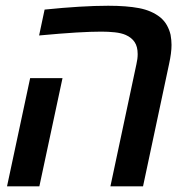

<svg xmlns="http://www.w3.org/2000/svg" viewBox="-20 -661 665 681"><path d="M371.6 0 463.9 -433.6Q468.3 -452.1 468.3 -469.2Q468.3 -495.6 457.5 -511.7Q446.8 -527.8 425.8 -537.1Q410.2 -543.9 387 -546.4Q363.8 -548.8 339.8 -548.8Q303.7 -548.8 250.7 -545.7Q197.8 -542.5 118.7 -535.2L138.2 -627Q204.6 -633.8 261 -637.2Q317.4 -640.6 363.8 -640.6Q429.2 -640.6 473.6 -632.1Q518.1 -623.5 548.3 -599.6Q563.5 -586.9 572.3 -570.8Q581.1 -554.7 585 -537.6Q588.4 -518.6 588.4 -501.5Q588.4 -473.6 579.6 -433.6L487.3 0ZM4.9 0 86.9 -383.8H201.7L119.6 0Z"/></svg>

Font: Open Sans SemiBold
Style: Italic
Weight: 600
Italic angle: -12°
Designer: Monotype Design Team
Foundry: Monotype Imaging Inc.
Version: Version 3.003; ttfautohint (v1.8.4)